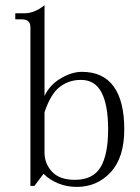

<svg xmlns="http://www.w3.org/2000/svg" viewBox="-20 -735 540 743"><path d="M152.3 -363.3Q171.9 -406.2 214.8 -431.6Q257.8 -457 296.9 -457Q378.9 -457 419.9 -400.4Q460.9 -343.8 460.9 -234.4Q460.9 -125 408.2 -68.4Q355.5 -11.7 277.3 -11.7Q238.3 -11.7 205.1 -25.4Q171.9 -39.1 148.4 -62.5L113.3 -15.6H97.7V-628.9Q97.7 -644.5 89.8 -652.3Q82 -660.2 62.5 -660.2H39.1V-683.6H74.2Q93.8 -683.6 113.3 -691.4Q132.8 -699.2 152.3 -714.8ZM152.3 -144.5Q152.3 -101.6 181.6 -70.3Q210.9 -39.1 269.5 -39.1Q339.8 -39.1 369.1 -87.9Q398.4 -136.7 398.4 -234.4Q398.4 -328.1 373 -377Q347.7 -425.8 293 -425.8Q246.1 -425.8 210.9 -398.4Q175.8 -371.1 152.3 -300.8Z"/></svg>

Font: BabelStone Khitan Small Seal
Style: Regular
Weight: 400
Designer: Andrew West
Foundry: BabelStone
Version: Version 13.000